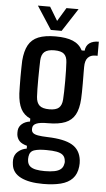

<svg xmlns="http://www.w3.org/2000/svg" viewBox="-62 -801 562 1018"><g transform="rotate(5 219.0 -292.0)"><path d="M207 177Q131.5 177 88 155Q44.5 133 39 90Q38 83 37.5 75.8Q37 68.5 37.5 62.5Q39.5 35.5 59 18.8Q78.5 2 104.5 -2V-17Q76 -24.5 63.5 -38.2Q51 -52 48.5 -71.5Q48 -76 48 -82Q48 -88 48.5 -94Q50.5 -114.5 67.2 -128.8Q84 -143 109.5 -146.5V-162Q75 -177.5 59 -208.5Q43 -239.5 40 -289.5Q39.5 -306.5 39 -330Q38.5 -353.5 38.5 -378.5Q38.5 -403.5 39 -426Q39.5 -448.5 40 -464Q44 -516 61.5 -547.8Q79 -579.5 114 -593.8Q149 -608 205.5 -608Q262.5 -608 297.5 -593.5Q332.5 -579 349.5 -546H365Q368 -573 386.2 -586.5Q404.5 -600 436 -600V-525H424Q399 -525 384.5 -509.5Q370 -494 370 -459.5V-434Q370 -430 370.2 -412.5Q370.5 -395 370.5 -371.8Q370.5 -348.5 370.2 -326Q370 -303.5 369 -289.5Q366 -237 348.8 -205.5Q331.5 -174 296.8 -160Q262 -146 205 -146Q163 -146.5 143.2 -138Q123.5 -129.5 123.5 -111V-106Q123.5 -94 131.8 -87Q140 -80 158.5 -76.8Q177 -73.5 209.5 -72.5Q298 -70 340.8 -45Q383.5 -20 390 34.5Q391 42 391 51Q391 60 390 68.5Q385.5 109 362.8 133Q340 157 300.5 167Q261 177 207 177ZM209.5 108.5Q240 108.5 261.2 104.2Q282.5 100 294.8 89.8Q307 79.5 310 62.5Q312 56 311.8 50Q311.5 44 310 37.5Q307 22.5 296 13.5Q285 4.5 264 0.5Q243 -3.5 209.5 -3.5Q169 -4 145 3.8Q121 11.5 117.5 39Q116.5 47.5 116.5 52.5Q116.5 57.5 117.5 63.5Q120 81 131.5 90.8Q143 100.5 163 104.5Q183 108.5 209.5 108.5ZM205.5 -220Q241 -220 256.5 -234Q272 -248 274 -278.5Q275 -294 275.8 -320.8Q276.5 -347.5 276.5 -377.8Q276.5 -408 275.8 -434.5Q275 -461 274 -476.5Q272.5 -506.5 257 -520.2Q241.5 -534 205.5 -534Q170 -534 153.2 -520Q136.5 -506 135 -473.5Q134.5 -459.5 134 -433.5Q133.5 -407.5 133.2 -377.8Q133 -348 133.5 -321.5Q134 -295 135 -280Q137 -249 153 -234.5Q169 -220 205.5 -220ZM177 -640 97.5 -762.5H162.5L206 -690.5L249.5 -762.5H314L234.5 -640Z"/></g></svg>

Font: Big Shoulders Text Thin SemiBold
Style: Regular
Weight: 600
Version: Version 2.002